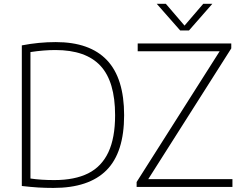

<svg xmlns="http://www.w3.org/2000/svg" viewBox="-20 -964 1250 990"><path d="M92.5 -5V-730Q180 -747 267.5 -747Q443 -747 531.5 -653.8Q620 -560.5 620 -370Q620 -177.5 529 -86.2Q438 5 255.5 5Q214.5 5 177.5 2.8Q140.5 0.5 92.5 -5ZM573.5 -370Q573.5 -543.5 498 -624.8Q422.5 -706 266 -706Q205.5 -706 137 -695.5V-43.5Q191 -35.5 259.5 -35.5Q365.5 -35.5 434.8 -70.2Q504 -105 538.8 -179Q573.5 -253 573.5 -370ZM744.5 -40.5H1178.5V0H684.5V-25.5L1112.5 -699.5H690V-740H1172.5V-714.5ZM1028 -944.5H1075L954.5 -807H909L788 -944.5H835L931.5 -832Z"/></svg>

Font: Encode Sans ExtraLight
Style: Regular
Weight: 275
Designer: Multiple Designers
Foundry: Impallari Type
Version: Version 2.000